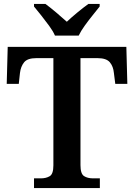

<svg xmlns="http://www.w3.org/2000/svg" viewBox="-20 -951 678 971"><path d="M152 0V-49H187Q213 -49 231.5 -60Q250 -71 250 -115V-657H164Q119 -657 102 -636Q85 -615 81 -582L75 -527H14L19 -714H619L624 -527H563L556 -582Q553 -615 535.5 -636Q518 -657 473 -657H387V-116Q387 -72 405 -60.5Q423 -49 450 -49H485V0ZM258 -771Q248 -794 228.5 -820.5Q209 -847 188.5 -873Q168 -899 152 -918V-931H210Q233 -914 264 -888Q295 -862 318 -841Q340 -862 371.5 -888Q403 -914 427 -931H484V-918Q469 -899 448 -873Q427 -847 408 -820.5Q389 -794 378 -771Z"/></svg>

Font: Noto Serif Thai SemiBold
Style: Regular
Weight: 600
Designer: Monotype Design Team
Foundry: Monotype Imaging Inc.
Version: Version 2.001; ttfautohint (v1.8.4.7-5d5b)